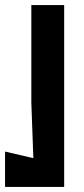

<svg xmlns="http://www.w3.org/2000/svg" viewBox="-54 -540 334 760"><path d="M-34 200H200V-520H70V-134L78 86L-34 60Z"/></svg>

Font: Pescante Normal
Style: Regular
Weight: 400
Designer: Ariel Martín Pérez
Foundry: Tunera Type Foundry
Version: Version 1.000;FEAKit 1.0